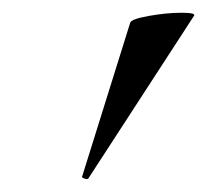

<svg xmlns="http://www.w3.org/2000/svg" viewBox="-20 -752 325 301"><path d="M109 -476 184 -716Q185 -722 213 -727Q241 -732 265 -732Q288 -732 284 -727L119 -473Q118 -470 112.5 -472Q107 -474 109 -476Z"/></svg>

Font: Cormorant Garamond
Style: Bold Italic
Weight: 700
Italic angle: -10°
Designer: Christian Thalmann (Catharsis Fonts)
Foundry: Catharsis Fonts
Version: Version 4.000